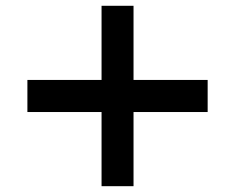

<svg xmlns="http://www.w3.org/2000/svg" viewBox="-20 -640 807 660"><path d="M329.1 -254.9H74.2V-365.2H329.1V-620.1H439V-365.2H693.8V-254.9H439V0H329.1Z"/></svg>

Font: Oakes Grotesk Bold
Style: Regular
Weight: 700
Designer: Samuel Oakes
Foundry: Samuel Oakes
Version: Version 1.000;PS 001.000;hotconv 1.0.88;makeotf.lib2.5.64775